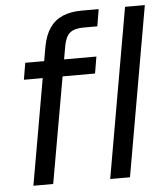

<svg xmlns="http://www.w3.org/2000/svg" viewBox="-52 -766 697 812"><g transform="rotate(-5 296.5 -360.0)"><path d="M57 0 159 -582Q168 -630 189 -660.5Q210 -691 244 -705.5Q278 -720 324 -720H397L385 -648H326Q288 -648 269 -632.5Q250 -617 243 -579L141 0ZM56 -450 68 -521H370L358 -450ZM383 0 509 -720H593L467 0Z"/></g></svg>

Font: DM Sans 10pt
Style: Italic
Weight: 400
Italic angle: -10°
Version: Version 4.004;gftools[0.9.30]